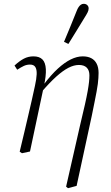

<svg xmlns="http://www.w3.org/2000/svg" viewBox="-20 -795 579 1005"><path d="M83 -1Q96 -55 107 -101.5Q118 -148 127.5 -189Q137 -230 146 -269Q155 -308 163 -346Q171 -382 172 -406.5Q173 -431 165 -444Q157 -457 137 -457Q120 -457 105 -450Q90 -443 70 -430L56 -452Q82 -476 105 -488Q128 -500 155 -500Q186 -500 202 -484Q218 -468 220 -433Q222 -398 209 -341L137 -2L95 7ZM326 182 400 -143Q415 -205 424.5 -247.5Q434 -290 439 -318.5Q444 -347 446 -366Q448 -385 448 -401Q448 -427 434 -441Q420 -455 393 -455Q367 -455 338 -440Q309 -425 274.5 -394Q240 -363 197 -313L193 -354H210Q248 -404 283 -436Q318 -468 350.5 -484Q383 -500 413 -500Q439 -500 457.5 -490.5Q476 -481 486 -461.5Q496 -442 496 -413Q496 -400 495 -386.5Q494 -373 492 -355.5Q490 -338 485.5 -315Q481 -292 475 -261Q469 -230 460 -187L381 178L336 190ZM315 -576Q332 -616 348.5 -656.5Q365 -697 381 -737Q386 -750 391.5 -758Q397 -766 403.5 -770.5Q410 -775 418 -775Q430 -775 437 -768Q444 -761 444 -751Q444 -741 438.5 -730Q433 -719 421 -700Q401 -667 380 -633Q359 -599 338 -565Z"/></svg>

Font: Source Serif 4 Light
Style: Italic
Weight: 300
Italic angle: -12°
Designer: Frank Grießhammer
Foundry: Adobe Systems Incorporated
Version: Version 4.004;hotconv 1.0.116;makeotfexe 2.5.65601